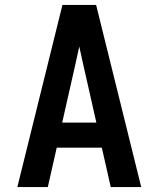

<svg xmlns="http://www.w3.org/2000/svg" viewBox="-20 -755 640 775"><path d="M50 0 232 -735H368L550 0H427L391 -159H209L173 0ZM231 -260H369L317 -490Q313 -509 308.5 -528.5Q304 -548 300 -567Q296 -548 291.5 -528.5Q287 -509 283 -490Z"/></svg>

Font: Iosevka Fixed Extended
Style: Bold
Weight: 700
Width: 7
Monospace: yes
Designer: Belleve Invis
Foundry: Belleve Invis
Version: Version 24.1.1; ttfautohint (v1.8.4)